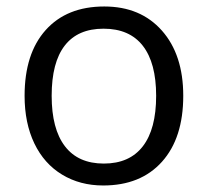

<svg xmlns="http://www.w3.org/2000/svg" viewBox="-20 -565 644 595"><path d="M547.9 -268.1Q547.9 -137.2 481.9 -63.7Q416 9.8 299.8 9.8Q228 9.8 172.4 -23.9Q116.7 -57.6 86.4 -120.6Q56.2 -183.6 56.2 -268.1Q56.2 -398.9 121.6 -471.9Q187 -544.9 303.2 -544.9Q415.5 -544.9 481.7 -470.2Q547.9 -395.5 547.9 -268.1ZM140.1 -268.1Q140.1 -165.5 181.2 -111.8Q222.2 -58.1 301.8 -58.1Q381.3 -58.1 422.6 -111.6Q463.9 -165 463.9 -268.1Q463.9 -370.1 422.6 -423.1Q381.3 -476.1 300.8 -476.1Q221.2 -476.1 180.7 -423.8Q140.1 -371.6 140.1 -268.1Z"/></svg>

Font: f06896923
Style: Regular
Weight: 400
Foundry: Ascender Corporation
Version: Version 1.10